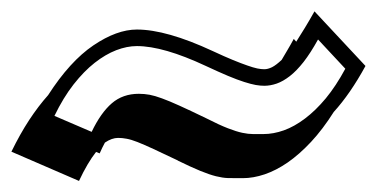

<svg xmlns="http://www.w3.org/2000/svg" viewBox="-51 -420 677 340"><path d="M-30.8 -151.4Q-15.6 -182.6 0.7 -207.5Q17.1 -232.4 34.2 -251.5Q72.8 -311.5 114.3 -339.6Q155.8 -367.7 191.4 -367.7Q243.7 -367.7 325.7 -329.6Q346.7 -319.8 361.6 -313.7Q376.5 -307.6 387 -304Q397.5 -300.3 404.5 -298.8Q411.6 -297.4 417 -297.4Q423.3 -297.4 430.7 -301Q438 -304.7 447.8 -314Q452.6 -322.3 458 -331.3Q463.4 -340.3 469.2 -351.1L473.6 -346.2Q480.5 -356.9 488.5 -370.1Q496.6 -383.3 505.9 -399.9L596.2 -303.2Q569.3 -253.9 540 -221.7Q520.5 -190.9 499.8 -168.7Q479 -146.5 458.5 -132.3Q438 -118.2 417.7 -111.3Q397.5 -104.5 378.9 -104.5H371.6Q361.3 -104.5 352.3 -104.7Q343.3 -105 331.5 -107.9Q319.8 -110.8 303.7 -117.4Q287.6 -124 263.7 -135.7H264.2Q237.8 -148.4 220.7 -156.2Q203.6 -164.1 192.4 -168.5Q181.2 -172.9 173.3 -174.3Q165.5 -175.8 158.2 -175.8Q147 -175.8 134.8 -167.5Q132.3 -163.1 130.1 -158.4Q127.9 -153.8 125.5 -148.4L119.1 -150.9Q104 -131.8 88.9 -99.6ZM111.3 -186.5Q127.4 -220.2 147 -237.1Q166.5 -253.9 194.8 -253.9Q204.6 -253.9 213.9 -252.2Q223.1 -250.5 235.8 -245.8Q248.5 -241.2 266.8 -232.9Q285.2 -224.6 313.5 -210.9Q337.4 -198.7 352.5 -192.9Q367.7 -187 378.2 -184.8Q388.7 -182.6 397 -182.6Q405.3 -182.6 415.5 -182.6Q433.1 -182.6 451.7 -189.2Q470.2 -195.8 489 -210Q507.8 -224.1 525.9 -245.8Q543.9 -267.6 560.5 -298.3L512.2 -350.1Q499 -326.2 486.6 -310.3Q474.1 -294.4 462.2 -285.2Q450.2 -275.9 439 -272Q427.7 -268.1 417 -268.1Q410.2 -268.1 401.9 -269.5Q393.6 -271 381.3 -274.9Q369.1 -278.8 352.8 -285.6Q336.4 -292.5 313.5 -303.2Q238.3 -338.4 191.4 -338.4Q173.8 -338.4 154.8 -331.1Q135.7 -323.7 116.7 -308.8Q97.7 -293.9 79.3 -270.5Q61 -247.1 45.4 -214.8Z"/></svg>

Font: XB Kayhan Sayeh
Style: Regular
Weight: 700
Designer: Behnam
Foundry: Irmug
Version: Version 7.300 2009